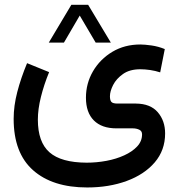

<svg xmlns="http://www.w3.org/2000/svg" viewBox="-20 -554 761 817"><path d="M283.7 -533.7H355L451.7 -372.6H387.2L319.3 -487.8L252 -372.6H187.5ZM189 -247.1Q167 -193.4 154.1 -141.4Q141.1 -89.4 141.1 -44.9Q141.1 50.8 190.7 94.2Q240.2 137.7 348.6 138.2Q391.1 138.2 432.9 130.4Q474.6 122.6 508.8 106.9Q543 91.3 563.7 69.1Q584.5 46.9 584.5 17.6Q584.5 3.4 572.3 -2.2Q560.1 -7.8 545.9 -7.8H475.6Q413.1 -7.8 379.4 -41.5Q345.7 -75.2 345.7 -138.2Q345.7 -199.2 375.7 -250.7Q405.8 -302.2 458 -333.5Q510.3 -364.7 577.1 -364.7Q595.2 -364.7 624.5 -360.6Q653.8 -356.4 681.2 -345.2L661.6 -246.1Q640.6 -252.9 618.7 -256.1Q596.7 -259.3 577.1 -259.3Q532.2 -259.3 503.7 -239.3Q475.1 -219.2 461.4 -192.4Q447.8 -165.5 447.8 -144.5Q447.8 -127.4 453.9 -120.4Q460 -113.3 480.5 -113.3H558.6Q620.1 -112.8 651.4 -76.4Q682.6 -40 682.6 13.7Q682.6 85.4 638.4 137Q594.2 188.5 519 216.1Q443.8 243.7 351.1 243.7Q203.6 243.7 120.8 170.4Q38.1 97.2 38.1 -48.3Q38.1 -103.5 53.5 -162.6Q68.8 -221.7 95.2 -285.2Z"/></svg>

Font: Vazir Medium WOL
Style: Medium-WOL
Weight: 500
Designer: Saber Rastikerdar
Foundry: Saber Rastikerdar
Version: Version 27.0.1